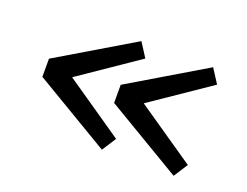

<svg xmlns="http://www.w3.org/2000/svg" viewBox="-81 -687 1012 786"><g transform="rotate(20 425.0 -293.5)"><path d="M85.5 -333 416.5 -530 456 -468.5 200.5 -294 456 -118.5 416.5 -57 85.5 -254ZM398 -333 729 -530 768.5 -468.5 512.5 -294 768.5 -118.5 729 -57 398 -254Z"/></g></svg>

Font: League Mono Wide Medium
Style: Regular
Weight: 500
Width: 8
Designer: Tyler Finck
Foundry: The League of Moveable Type / Tyler Finck
Version: Version 2.210